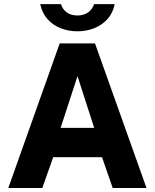

<svg xmlns="http://www.w3.org/2000/svg" viewBox="-20 -940 774 960"><path d="M21.5 0 278.5 -723H455L712.5 0H543.5L490 -154H246L191.5 0ZM283 -300.5H451L367.5 -559.5ZM553.5 -919.5Q544.5 -874.5 517 -844.2Q489.5 -814 450.8 -798.8Q412 -783.5 367 -783.5Q323 -783.5 284 -798.5Q245 -813.5 217.8 -844Q190.5 -874.5 181 -919.5H285Q292 -894.5 313.2 -878.5Q334.5 -862.5 367 -862.5Q399.5 -862.5 421 -878.5Q442.5 -894.5 450.5 -919.5Z"/></svg>

Font: Public Sans Thin ExtraBold
Style: Regular
Weight: 800
Version: Version 1.007